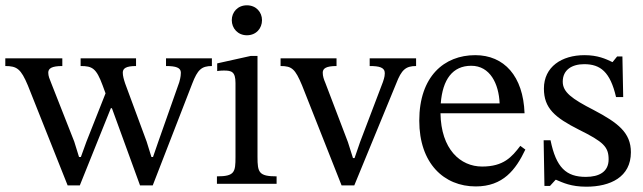

<svg xmlns="http://www.w3.org/2000/svg" viewBox="-37 -693 2426 724"><path d="M539 6 688 -378C708 -430 723 -444 762 -444V-473H589V-444C626 -444 645 -438 645 -419C645 -402 640 -388 639 -383L560 -159L540 -101H534L516 -159L435 -378C430 -393 426 -407 426 -419C426 -435 438 -444 476 -444V-473H267V-444C311 -444 326 -436 350 -371L361 -341L289 -159L268 -101H261L243 -159L156 -380C150 -395 145 -406 145 -419C145 -435 158 -444 198 -444V-473H-17V-444C27 -444 42 -433 68 -371L218 6H264L381 -285H385L491 6Z M1006 0V-28C939 -28 934 -43 934 -101V-482H908L782 -454V-425C782 -425 793 -427 807 -427C836 -427 851 -423 851 -380V-101C851 -44 848 -28 781 -28V0ZM894 -560C929 -560 951 -586 951 -617C951 -647 929 -673 894 -673C859 -673 837 -647 837 -617C837 -586 860 -560 894 -560Z M1299 6 1457 -378C1477 -430 1493 -444 1532 -444V-473H1357V-444C1393 -444 1414 -439 1414 -417C1414 -401 1408 -389 1407 -384L1321 -158L1300 -97H1294L1275 -157L1190 -380C1184 -394 1180 -406 1180 -419C1180 -435 1193 -444 1232 -444V-473H1021V-444C1064 -444 1076 -433 1102 -371L1251 6Z M1757 10C1860 10 1908 -53 1944 -129L1925 -143C1893 -101 1862 -65 1781 -65C1699 -65 1626 -130 1624 -266H1941C1936 -406 1864 -485 1755 -485C1638 -485 1544 -405 1544 -238C1544 -77 1637 10 1757 10ZM1625 -303C1632 -394 1670 -445 1740 -445C1811 -445 1844 -377 1847 -303Z M2016 8H2037L2058 -15H2060C2086 -4 2116 11 2174 11C2264 11 2342 -25 2342 -119C2342 -193 2293 -230 2202 -278C2118 -321 2085 -346 2085 -385C2085 -430 2120 -451 2166 -451C2227 -451 2264 -422 2286 -327H2313L2310 -480H2290L2273 -459H2272C2247 -471 2217 -485 2167 -485C2081 -485 2014 -441 2014 -359C2014 -285 2055 -250 2146 -204C2239 -158 2258 -139 2258 -92C2258 -45 2222 -26 2172 -26C2098 -26 2060 -61 2039 -164H2013Z"/></svg>

Font: STIX Two Text
Style: Regular
Weight: 400
Designer: Ross Mills, John Hudson & Paul Hanslow, Tiro Typeworks Ltd; with prior portions MicroPress Inc., and Coen Hoffman.
Foundry: Tiro Typeworks Ltd
Version: Version 2.13 b171